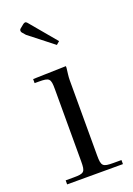

<svg xmlns="http://www.w3.org/2000/svg" viewBox="-136 -749 555 802"><g transform="rotate(-20 141.5 -348.0)"><path d="M75 -692 59 -679C55 -676 54 -673 54 -669C54 -666 55 -664 57 -661L70 -646L177 -562L191 -574L93 -691C90 -694 88 -696 84 -696C81 -696 78 -694 75 -692ZM35 -462V-444H53C101 -444 106 -439 106 -391V-71C106 -23 101 -18 53 -18H18V0H266V-18H231C183 -18 177 -23 177 -71V-405C177 -423 180 -438 182 -458V-466Z"/></g></svg>

Font: FoglihtenNo04
Style: Regular
Weight: 500
Designer: gluk (gluksza@wp.pl)
Foundry: gluk (gluksza@wp.pl)
Version: Version 0.70